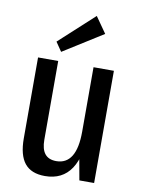

<svg xmlns="http://www.w3.org/2000/svg" viewBox="-88 -842 672 910"><g transform="rotate(10 248.0 -387.0)"><path d="M160 -161Q160 -116 178 -93.5Q196 -71 233 -71Q281 -71 305.5 -110.5Q330 -150 330 -230L360 -299V-244Q360 -119 318 -55.5Q276 8 192 8Q126 8 94.5 -31Q63 -70 63 -151V-540H160ZM428 0H357L330 -150V-540H428ZM357 -705 166 -585 136 -629 303 -782Z"/></g></svg>

Font: Pathway Extreme Condensed Medium
Style: Regular
Weight: 500
Width: 3
Version: Version 1.001;gftools[0.9.26]